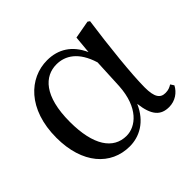

<svg xmlns="http://www.w3.org/2000/svg" viewBox="-132 -704 887 887"><g transform="rotate(-45 311.0 -261.0)"><path d="M257 15C319 15 384 -17 420 -100C430 -16 460 15 514 15C554 15 586 -8 602 -39L591 -56C578 -48 567 -43 548 -43C515 -43 498 -65 498 -129C498 -211 516 -383 536 -524L526 -531L438 -515L430 -428C397 -502 340 -537 268 -537C152 -537 45 -440 45 -253C45 -84 134 15 257 15ZM426 -365 419 -217C411 -84 341 -30 281 -30C195 -30 141 -107 141 -261C141 -430 208 -493 285 -493C342 -493 397 -460 426 -365Z"/></g></svg>

Font: Noto Serif JP Medium
Style: Regular
Weight: 500
Designer: Ryoko NISHIZUKA 西塚涼子 (kana & ideographs); Frank Grießhammer (Latin, Greek & Cyrillic); Wenlong ZHANG 张文龙 (bopomofo); San
Foundry: Adobe
Version: Version 2.001;hotconv 1.1.0;makeotfexe 2.6.0